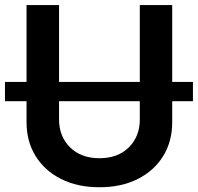

<svg xmlns="http://www.w3.org/2000/svg" viewBox="-24 -748 802 778"><path d="M757.8 -416V-337.9H673.8V-252.9Q673.8 -174.8 637.2 -115.5Q600.6 -56.2 534.2 -22.7Q467.8 10.7 378.9 10.7Q290 10.7 223.6 -22.7Q157.2 -56.2 120.4 -115.5Q83.5 -174.8 83.5 -252.9V-337.9H-3.9V-416H83.5V-727.5H215.3V-416H542.5V-727.5H673.8V-416ZM542.5 -337.9H215.3V-263.7Q215.3 -195.3 259.8 -151.1Q304.2 -106.9 378.9 -106.9Q454.1 -106.9 498.3 -151.1Q542.5 -195.3 542.5 -263.7Z"/></svg>

Font: Inter Semi Bold
Style: Regular
Weight: 600
Designer: Rasmus Andersson
Foundry: rsms
Version: Version 4.000;git-e0f93cc